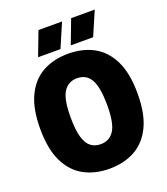

<svg xmlns="http://www.w3.org/2000/svg" viewBox="-169 -1067 1036 1193"><g transform="rotate(-20 349.0 -470.5)"><path d="M349 10Q254 10 181.5 -29.2Q109 -68.5 68 -152.2Q27 -236 27 -370Q27 -504 68 -587.8Q109 -671.5 181.5 -710.8Q254 -750 349 -750Q444 -750 516.5 -710.8Q589 -671.5 630 -587.8Q671 -504 671 -370Q671 -236 630 -152.2Q589 -68.5 516.5 -29.2Q444 10 349 10ZM349 -152Q407 -152 438 -199.5Q469 -247 469 -366Q469 -449.5 455 -498Q441 -546.5 414.2 -567.2Q387.5 -588 349 -588Q291.5 -588 260.2 -540.8Q229 -493.5 229 -374Q229 -290.5 243 -242Q257 -193.5 283.8 -172.8Q310.5 -152 349 -152ZM383 -793 443 -951H599L531 -793ZM167 -793 227 -951H383L315 -793Z"/></g></svg>

Font: Encode Sans Cnd Black
Style: Regular
Weight: 900
Width: 3
Designer: Multiple Designers
Foundry: Impallari Type
Version: Version 3.002; ttfautohint (v1.8.3) -l 8 -r 50 -G 200 -x 14 